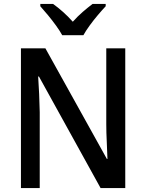

<svg xmlns="http://www.w3.org/2000/svg" viewBox="-20 -961 746 981"><path d="M620 0H494L179 -570H175Q178 -527 180 -480.5Q182 -434 183 -388V0H87V-714H212L526 -149H529Q528 -188 525.5 -236Q523 -284 523 -327V-714H620ZM298 -781Q286 -803 266.5 -830Q247 -857 225.5 -883Q204 -909 186 -929V-941H251Q275 -924 301.5 -900.5Q328 -877 352 -850Q377 -878 402.5 -900Q428 -922 453 -941H520V-929Q502 -910 480 -884Q458 -858 438 -830.5Q418 -803 406 -781Z"/></svg>

Font: Noto Sans Gurmukhi SemiCondensed Medium
Style: Regular
Weight: 500
Width: 4
Designer: Jelle Bosma - Monotype Design Team
Foundry: Monotype Imaging Inc.
Version: Version 2.004; ttfautohint (v1.8.4.7-5d5b)